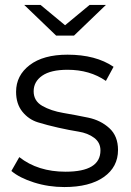

<svg xmlns="http://www.w3.org/2000/svg" viewBox="-20 -751 529 776"><path d="M240 5Q176 5 117.5 -13.5Q59 -32 26 -60L58 -116Q133 -57 245 -57Q386 -57 386 -143Q386 -175 360.5 -194Q335 -213 297.5 -219Q260 -225 215.5 -235Q171 -245 133.5 -256.5Q96 -268 70.5 -299.5Q45 -331 45 -380Q45 -446 100 -488Q155 -530 253 -530Q367 -530 439 -481L408 -424Q343 -469 253 -469Q185 -469 150.5 -445Q116 -421 116 -382Q116 -343 151 -323Q186 -303 236 -294.5Q286 -286 336.5 -275.5Q387 -265 422 -233Q457 -201 457 -145Q457 -76 399.5 -35.5Q342 5 240 5ZM78 -731H144L243 -649L342 -731H408L279 -607H207Z"/></svg>

Font: Belfius21
Style: Regular
Weight: 400
Designer: Montserrat's base design by Julieta Ulanovsky, modified by Coast SPRL for Belfius Bank NV.
Foundry: Montserrat's base design by Julieta Ulanovsky, modified by Coast SPRL for Belfius Bank NV.
Version: Version 2.000;FEAKit 1.0